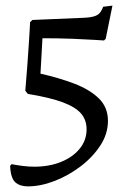

<svg xmlns="http://www.w3.org/2000/svg" viewBox="-20 -558 470 683"><path d="M79 105Q51 105 34.5 90.5Q18 76 16 32L21 26Q42 30 62.5 32.5Q83 35 102 35Q155 35 197 18Q239 1 263.5 -29Q288 -59 288 -98Q288 -131 268.5 -154Q249 -177 203.5 -194Q158 -211 79 -224L70 -235Q74 -279 77 -322.5Q80 -366 82.5 -401.5Q85 -437 86 -458Q87 -479 87 -479L95 -487L284 -495Q313 -497 326 -504.5Q339 -512 347 -534L380 -538L356 -420L350 -414Q350 -414 319.5 -416Q289 -418 239 -420Q189 -422 131 -422L124 -296Q191 -281 245.5 -260Q300 -239 332 -207.5Q364 -176 364 -128Q364 -82 337 -40.5Q310 1 266.5 34Q223 67 173.5 86Q124 105 79 105Z"/></svg>

Font: Alegreya
Style: Regular
Weight: 400
Designer: Juan Pablo del Peral
Foundry: Huerta Tipografica
Version: Version 2.009